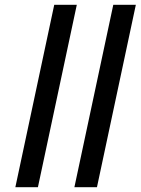

<svg xmlns="http://www.w3.org/2000/svg" viewBox="-20 -780 586 800"><path d="M44 0 206 -760H300L138 0ZM290 0 452 -760H546L384 0Z"/></svg>

Font: Noto Sans Display SemiBold
Style: Italic
Weight: 600
Italic angle: -12°
Designer: Monotype Design Team
Foundry: Monotype Imaging Inc.
Version: Version 2.003